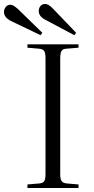

<svg xmlns="http://www.w3.org/2000/svg" viewBox="-79 -946 474 966"><path d="M59 0V-18L119 -23Q138 -25 144 -35Q150 -45 150 -72V-653Q150 -679 143.5 -689Q137 -699 117 -701L59 -706V-723H316V-706L255 -701Q237 -700 230.5 -689.5Q224 -679 224 -651V-69Q224 -45 231 -35Q238 -25 257 -23L316 -18V0ZM295 -769 152 -845Q134 -854 125 -865Q116 -876 116 -891Q116 -905 124.5 -915.5Q133 -926 148 -926Q156 -926 164.5 -921.5Q173 -917 186 -904L304 -781ZM125 -769 -23 -840Q-41 -849 -50 -860.5Q-59 -872 -59 -886Q-59 -900 -50 -911Q-41 -922 -27 -922Q-18 -922 -10 -917Q-2 -912 12 -900L134 -781Z"/></svg>

Font: Literata 60pt Light
Style: Regular
Weight: 300
Designer: Latin by Veronika Burian and Jose Scaglione. Greek by Irene Vlachou. Cyrillic by Vera Evstafieva.
Foundry: TypeTogether
Version: Version 3.103;gftools[0.9.29]